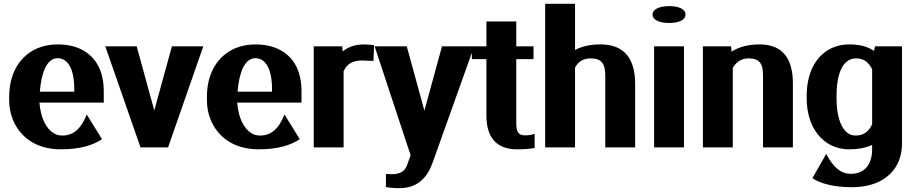

<svg xmlns="http://www.w3.org/2000/svg" viewBox="-20 -770 4778 1003"><path d="M28 -246C28 -211 34 -179 46 -148C82 -56 167 10 297 10C402 10 466 -12 513 -43L433 -172L427 -158C401 -97 362 -62 307 -62C289 -62 275 -65 261 -74C222 -97 193 -151 186 -234H522V-296C522 -332 517 -364 507 -394C478 -479 403 -538 282 -538C243 -538 207 -531 176 -518C85 -479 28 -389 28 -265ZM188 -291C196 -391 225 -466 281 -466C335 -466 368 -409 368 -304V-291Z M530 -528 714 0H858L1042 -528H878L786 -193L694 -528Z M1061 -246C1061 -211 1067 -179 1079 -148C1115 -56 1200 10 1330 10C1435 10 1499 -12 1546 -43L1466 -172L1460 -158C1434 -97 1395 -62 1340 -62C1322 -62 1308 -65 1294 -74C1255 -97 1226 -151 1219 -234H1555V-296C1555 -332 1550 -364 1540 -394C1511 -479 1436 -538 1315 -538C1276 -538 1240 -531 1209 -518C1118 -479 1061 -389 1061 -265ZM1221 -291C1229 -391 1258 -466 1314 -466C1368 -466 1401 -409 1401 -304V-291Z M1619 0H1775V-398C1792 -435 1820 -454 1873 -454C1887 -454 1909 -452 1924 -452H1931L1934 -534C1919 -536 1899 -538 1882 -538C1831 -538 1795 -522 1770 -501L1768 -528H1619Z M1937 -528 2125 41 2110 83C2098 123 2075 140 2025 140C2019 140 2012 139 2004 139H1996V207C2017 211 2039 213 2066 213C2170 213 2217 147 2242 74L2457 -528H2289L2197 -192L2105 -528Z M2445 -461H2521V-166C2521 -52 2574 10 2680 10C2717 10 2745 8 2773 3V-71C2758 -66 2745 -63 2724 -63C2690 -63 2677 -78 2677 -127V-461H2767V-528H2677V-658H2521V-528H2445Z M2828 0H2984V-417C3000 -446 3024 -465 3066 -465C3121 -465 3142 -439 3142 -374V0H3298V-331C3298 -457 3247 -538 3117 -538C3058 -538 3016 -526 2984 -509V-750H2828Z M3389 -694C3389 -663 3430 -650 3475 -650C3521 -650 3561 -663 3561 -694C3561 -725 3521 -738 3475 -738C3430 -738 3389 -724 3389 -694ZM3397 0H3553V-528H3397Z M3652 0H3808V-415C3824 -443 3850 -465 3890 -465C3945 -465 3966 -441 3966 -377V0H4122V-334C4122 -456 4075 -538 3948 -538C3885 -538 3836 -523 3802 -500L3799 -528H3652Z M4194 -258C4194 -179 4216 -112 4253 -67C4287 -25 4340 10 4415 10C4467 10 4506 1 4536 -13V8C4536 93 4494 138 4424 138C4370 138 4332 99 4303 46L4296 34L4224 161C4267 190 4340 208 4431 208C4469 208 4504 203 4536 193C4626 165 4692 94 4692 -21V-528H4551L4546 -504C4516 -525 4475 -538 4416 -538C4382 -538 4350 -531 4323 -518C4239 -477 4194 -387 4194 -268ZM4350 -256V-270C4350 -377 4379 -465 4452 -465C4494 -465 4518 -444 4536 -408V-121C4520 -85 4493 -62 4451 -62C4433 -62 4420 -66 4407 -76C4369 -105 4350 -172 4350 -256Z"/></svg>

Font: Aerodynamic
Style: Bd
Weight: 500
Designer: Google
Version: Version 2.000980; 2014